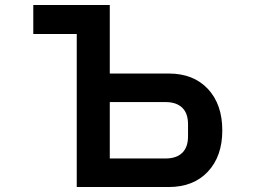

<svg xmlns="http://www.w3.org/2000/svg" viewBox="-20 -753 1040 773"><path d="M289 0V-616H114V-733H422V-457H659Q759 -457 817 -395Q875 -333 875 -228Q875 -124 817 -62Q759 0 659 0ZM647 -115Q690 -115 713.5 -137.5Q737 -160 737 -204V-253Q737 -297 713.5 -319.5Q690 -342 647 -342H422V-115Z"/></svg>

Font: IBM Plex Sans JP SemiBold
Style: Regular
Weight: 600
Designer: Mike Abbink; Paul van der Laan; Pieter van Rosmalen; Wujin Sim; Yejin Wi; Jinhee Kim; Boomi Park; Yona Kim; Kichan Ma
Foundry: Sandoll Inc.
Version: Version 1.001